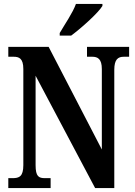

<svg xmlns="http://www.w3.org/2000/svg" viewBox="-20 -951 685 971"><path d="M282 -784V-771H340C394 -811 477 -886 498 -921V-931H364C348 -886 308 -829 282 -784ZM22 0H236V-50H208C176 -50 160 -58 160 -116V-568L461 0H558V-598C558 -651 577 -664 606 -664H633V-714H420V-664H447C474 -664 495 -653 495 -602V-195L226 -714H22V-664H49C76 -664 98 -656 98 -602V-116C98 -58 77 -50 43 -50H22Z"/></svg>

Font: Noto Serif Lao ExtraCondensed
Style: Bold
Weight: 700
Width: 2
Designer: Monotype Design Team
Foundry: Monotype Imaging Inc.
Version: Version 2.003